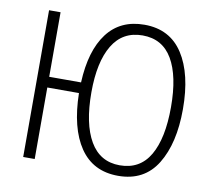

<svg xmlns="http://www.w3.org/2000/svg" viewBox="-80 -817 1021 920"><g transform="rotate(10 430.0 -357.5)"><path d="M551 10Q429 10 365 -84Q301 -178 298 -348H144V0H88V-714H144V-400H299Q306 -556 370 -640.5Q434 -725 551 -725Q675 -725 738.5 -627Q802 -529 802 -358Q802 -192 740 -91Q678 10 551 10ZM550 -41Q648 -41 696 -123.5Q744 -206 744 -358Q744 -509 696 -591Q648 -673 551 -673Q454 -673 405 -591.5Q356 -510 356 -362Q356 -209 405 -125Q454 -41 550 -41Z"/></g></svg>

Font: Noto Sans UI NarrowLight
Style: Regular
Weight: 300
Width: 4
Designer: Monotype Design Team
Foundry: Monotype Imaging Inc.
Version: Version 1.001